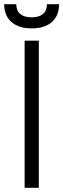

<svg xmlns="http://www.w3.org/2000/svg" viewBox="-43 -900 303 920"><path d="M75 0V-705H143V0ZM109 -764Q47 -764 12 -794.5Q-23 -825 -23 -880H35Q35 -849 54 -833Q73 -817 109 -817Q144 -817 163 -833Q182 -849 182 -880H240Q240 -825 205.5 -794.5Q171 -764 109 -764Z"/></svg>

Font: TikTok Sans Light
Style: Regular
Weight: 300
Version: Version 4.000